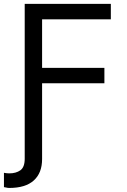

<svg xmlns="http://www.w3.org/2000/svg" viewBox="-37 -747 644 972"><path d="M88.1 56.8V-727.3H524.1V-649.1H176.1V-403.4H491.5V-325.3H176.1V58.2Q176.1 128.6 134.1 166.5Q92 204.5 9.9 204.5Q5.7 204.5 2.3 204Q-1.1 203.5 -17 200.3V127.8Q-11.7 128.9 -4.6 129.8Q2.5 130.7 9.9 130.7Q44 130.7 66.1 115.1Q88.1 99.4 88.1 56.8Z"/></svg>

Font: Inter Zeller
Style: Regular
Weight: 400
Designer: Rasmus Andersson; Joe Bland
Foundry: zeller
Version: Version 3.015;git-dec3a8cb1